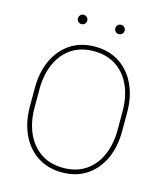

<svg xmlns="http://www.w3.org/2000/svg" viewBox="-128 -973 922 1078"><g transform="rotate(15 333.0 -433.5)"><path d="M601.1 -302.2Q601.1 -209.5 568.4 -139.2Q535.6 -68.8 475.6 -29.5Q415.5 9.8 333.5 9.8Q252 9.8 191.7 -29.5Q131.3 -68.8 98.1 -139.2Q64.9 -209.5 64.9 -302.2V-408.7Q64.9 -501.5 97.9 -571.8Q130.9 -642.1 190.9 -681.4Q251 -720.7 332.5 -720.7Q414.6 -720.7 474.9 -681.4Q535.2 -642.1 568.1 -571.8Q601.1 -501.5 601.1 -408.7ZM574.7 -409.7Q574.7 -493.2 546.1 -557.4Q517.6 -621.6 463.4 -658Q409.2 -694.3 332.5 -694.3Q256.3 -694.3 202.6 -658Q148.9 -621.6 120.4 -557.4Q91.8 -493.2 91.8 -409.7V-302.2Q91.8 -218.8 120.6 -154.3Q149.4 -89.8 203.4 -53.2Q257.3 -16.6 333.5 -16.6Q410.2 -16.6 464.1 -53.2Q518.1 -89.8 546.4 -154.3Q574.7 -218.8 574.7 -302.2ZM441.4 -822.8Q430.2 -822.8 422.4 -830.6Q414.6 -838.4 414.6 -849.6Q414.6 -860.8 422.4 -868.9Q430.2 -877 441.4 -877Q452.6 -877 460.7 -868.9Q468.8 -860.8 468.8 -849.6Q468.8 -838.4 460.7 -830.6Q452.6 -822.8 441.4 -822.8ZM224.1 -822.8Q212.9 -822.8 205.1 -830.6Q197.3 -838.4 197.3 -849.6Q197.3 -860.8 205.1 -868.9Q212.9 -877 224.1 -877Q235.4 -877 243.4 -868.9Q251.5 -860.8 251.5 -849.6Q251.5 -838.4 243.4 -830.6Q235.4 -822.8 224.1 -822.8Z"/></g></svg>

Font: Heebo Thin
Style: Regular
Weight: 250
Designer: Oded Ezer
Foundry: Ezer Type House
Version: Version 3.100